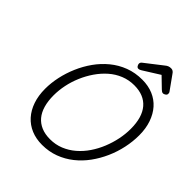

<svg xmlns="http://www.w3.org/2000/svg" viewBox="-331 -1471 1696 1696"><g transform="rotate(45 516.5 -623.5)"><path d="M485 19Q410 19 349 -6.5Q288 -32 244.5 -80.5Q201 -129 177.5 -197.5Q154 -266 154 -351Q154 -424 170.5 -500.5Q187 -577 219 -651.5Q251 -726 297.5 -791.5Q344 -857 405.5 -907.5Q467 -958 542 -986.5Q617 -1015 705 -1015Q780 -1015 840.5 -989.5Q901 -964 943.5 -916Q986 -868 1009.5 -800Q1033 -732 1033 -648Q1033 -570 1016 -490.5Q999 -411 966 -336.5Q933 -262 886 -197.5Q839 -133 778 -84.5Q717 -36 643.5 -8.5Q570 19 485 19ZM500 -66Q568 -66 627 -90Q686 -114 735.5 -156.5Q785 -199 823 -255Q861 -311 887 -375Q913 -439 926.5 -505Q940 -571 940 -635Q940 -707 924 -762Q908 -817 876 -854.5Q844 -892 797.5 -911Q751 -930 690 -930Q623 -930 563.5 -906Q504 -882 455 -839Q406 -796 367.5 -740Q329 -684 302 -620.5Q275 -557 261.5 -491.5Q248 -426 248 -363Q248 -292 264 -236.5Q280 -181 311.5 -143.5Q343 -106 390 -86Q437 -66 500 -66ZM611 -1058Q599 -1058 591 -1070Q583 -1082 583 -1093Q583 -1103 586.5 -1108Q590 -1113 594 -1117L756 -1243Q771 -1256 784.5 -1261Q798 -1266 814 -1266Q827 -1266 837.5 -1259.5Q848 -1253 856 -1240L949 -1110Q954 -1103 954.5 -1097.5Q955 -1092 955 -1087Q955 -1075 942 -1066.5Q929 -1058 920 -1058Q910 -1058 903 -1063Q896 -1068 888 -1075L795 -1165L642 -1069Q635 -1065 627.5 -1061.5Q620 -1058 611 -1058Z"/></g></svg>

Font: Playwrite BE VLG
Style: Regular
Weight: 400
Designer: Veronika Burian, José Scaglione
Foundry: TypeTogether
Version: Version 1.002